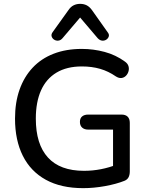

<svg xmlns="http://www.w3.org/2000/svg" viewBox="-20 -968 771 997"><path d="M412 9Q297 9 218 -34.5Q139 -78 98.5 -159Q58 -240 58 -352Q58 -436 81.5 -502.5Q105 -569 149.5 -616.5Q194 -664 258.5 -689Q323 -714 405 -714Q465 -714 523 -698.5Q581 -683 629 -648Q643 -638 647 -625Q651 -612 647.5 -598.5Q644 -585 634.5 -575Q625 -565 611.5 -563Q598 -561 582 -571Q543 -598 500 -610.5Q457 -623 405 -623Q327 -623 273.5 -591Q220 -559 193 -498.5Q166 -438 166 -352Q166 -219 229 -150Q292 -81 416 -81Q461 -81 504.5 -89.5Q548 -98 588 -114L567 -62V-295H438Q418 -295 406.5 -305.5Q395 -316 395 -335Q395 -354 406.5 -363.5Q418 -373 438 -373H611Q632 -373 643 -362Q654 -351 654 -330V-78Q654 -60 647.5 -47.5Q641 -35 626 -29Q583 -12 525 -1.5Q467 9 412 9ZM305 -770Q295 -758 282.5 -757Q270 -756 260.5 -762.5Q251 -769 248 -779.5Q245 -790 254 -802L335 -915Q347 -933 362.5 -940.5Q378 -948 396 -948Q415 -948 430 -940.5Q445 -933 458 -915L538 -802Q548 -790 545 -779.5Q542 -769 532.5 -762.5Q523 -756 510.5 -757Q498 -758 487 -770L396 -877Z"/></svg>

Font: Nunito ExtraLight SemiBold
Style: Regular
Weight: 600
Version: Version 3.602